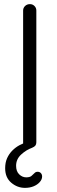

<svg xmlns="http://www.w3.org/2000/svg" viewBox="-20 -720 275 930"><path d="M101 190Q64 190 34.5 165Q5 140 5 95Q5 67 14.5 46Q24 25 40 9Q56 -7 75 -17Q94 -27 114 -33L113 -14L92 -24V-669Q92 -682 101.5 -691Q111 -700 125 -700Q138 -700 147 -691Q156 -682 156 -669V-31Q156 -21 151.5 -15Q147 -9 135 -4Q107 6 82.5 28.5Q58 51 58 83Q58 110 73 124.5Q88 139 107 139Q124 139 132 132.5Q140 126 146.5 119Q153 112 162 112Q172 112 178 118.5Q184 125 184 135Q184 149 172.5 162Q161 175 142.5 182.5Q124 190 101 190Z"/></svg>

Font: zvoove
Style: Regular
Weight: 400
Designer: Vernon Adams (Nunito) & Andrew Paglinawan (Quicksand)
Foundry: zvoove
Version: Version 3.006